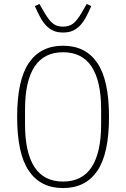

<svg xmlns="http://www.w3.org/2000/svg" viewBox="-20 -942 640 974"><path d="M300 12Q186 12 126.5 -75Q67 -162 67 -349Q67 -536 126.5 -623Q186 -710 300 -710Q414 -710 473.5 -623Q533 -536 533 -349Q533 -162 473.5 -75Q414 12 300 12ZM300 -21Q397 -21 445 -94.5Q493 -168 493 -311V-387Q493 -530 445 -603.5Q397 -677 300 -677Q203 -677 155 -603.5Q107 -530 107 -387V-311Q107 -168 155 -94.5Q203 -21 300 -21ZM300 -777Q270 -777 249 -787Q228 -797 212 -814.5Q196 -832 183 -856.5Q170 -881 157 -911L180 -922L206 -877Q218 -857 228 -844Q238 -831 249 -822.5Q260 -814 272 -810.5Q284 -807 300 -807Q331 -807 351 -822.5Q371 -838 394 -877L420 -922L443 -911Q430 -881 417 -856.5Q404 -832 388 -814.5Q372 -797 351 -787Q330 -777 300 -777Z"/></svg>

Font: IBM Plex Mono ExtLt
Style: Regular
Weight: 200
Monospace: yes
Designer: Mike Abbink, Paul van der Laan, Pieter van Rosmalen
Foundry: Bold Monday
Version: Version 2.3